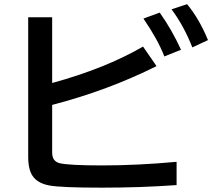

<svg xmlns="http://www.w3.org/2000/svg" viewBox="-20 -886 1010 911"><path d="M113.8 -804.2H227.5V-492.2Q479 -561 658.7 -665L722.7 -572.3Q492.2 -457 227.5 -388.2V-162.1Q227.5 -119.6 264.6 -111.3Q309.6 -101.1 467.3 -101.1Q630.9 -101.1 817.9 -118.2V-7.8Q647.9 4.4 463.4 4.4Q270.5 4.4 214.4 -5.9Q147.5 -18.1 126.5 -65.9Q113.8 -95.2 113.8 -140.1ZM759.8 -618.2Q729.5 -697.3 660.6 -797.9L737.8 -826.2Q794.9 -746.1 838.9 -649.9ZM892.6 -661.1Q852.5 -763.2 793.9 -841.8L867.7 -866.2Q925.8 -795.9 966.8 -695.8Z"/></svg>

Font: FORM UDPGothic
Style: Bold
Weight: 700
Foundry: Pronama LLC
Version: Version 1.051